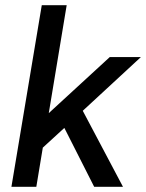

<svg xmlns="http://www.w3.org/2000/svg" viewBox="-20 -720 563 740"><path d="M141 -700H237L168 -284L403 -500H523L299 -293L454 0H343L228 -227L145 -151L120 0H24Z"/></svg>

Font: Oak Sans Medium
Style: Italic
Weight: 500
Italic angle: -9.49998°
Foundry: Erik Kennedy, Walven
Version: Version 1.000